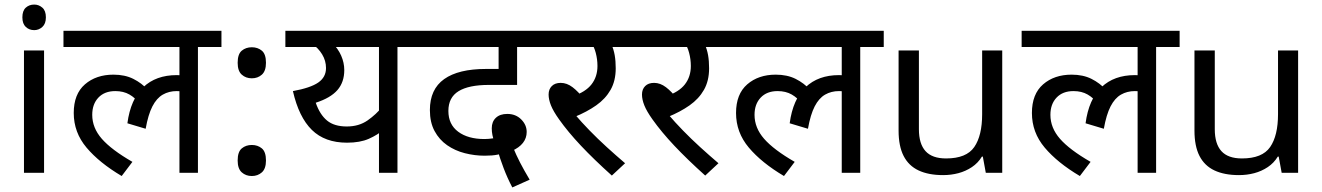

<svg xmlns="http://www.w3.org/2000/svg" viewBox="-20 -757 5791 841"><path d="M173 -536V0H85V-536ZM130 -737Q150 -737 165.5 -723.5Q181 -710 181 -681Q181 -653 165.5 -639Q150 -625 130 -625Q108 -625 93 -639Q78 -653 78 -681Q78 -710 93 -723.5Q108 -737 130 -737Z M258 -551V-622H950V-551H847V0H766V-379L810 -347Q794 -354 780 -356Q766 -358 754 -358Q720 -358 693 -342.5Q666 -327 647.5 -291Q629 -255 618 -193L538 -217Q552 -322 607.5 -375Q663 -428 754 -428Q774 -428 791 -425Q808 -422 820 -418L823 -396L766 -415V-551ZM590 -304Q573 -328 547 -343Q521 -358 485 -358Q438 -358 411 -329.5Q384 -301 384 -254Q384 -197 426 -149Q468 -101 560 -48L513 14Q415 -44 359 -110.5Q303 -177 303 -262Q303 -345 352 -387.5Q401 -430 477 -430Q527 -430 564 -411.5Q601 -393 628 -363Z M1083 -414Q1057 -414 1039 -430Q1021 -446 1021 -482Q1021 -520 1039 -535Q1057 -550 1083 -550Q1109 -550 1127 -535Q1145 -520 1145 -482Q1145 -446 1127 -430Q1109 -414 1083 -414ZM1083 14Q1057 14 1039 -2Q1021 -18 1021 -54Q1021 -92 1039 -107Q1057 -122 1083 -122Q1109 -122 1127 -107Q1145 -92 1145 -54Q1145 -18 1127 -2Q1109 14 1083 14Z M1824 -622V-551H1721V0H1640V-216L1663 -191Q1634 -166 1595.5 -149Q1557 -132 1500 -132Q1403 -132 1346 -188Q1289 -244 1263 -358Q1340 -372 1374 -395.5Q1408 -419 1408 -459Q1408 -491 1391 -519Q1374 -547 1346 -566L1389 -551H1230V-622ZM1405 -551 1433 -572Q1461 -544 1474.5 -513Q1488 -482 1488 -450Q1488 -397 1458 -362.5Q1428 -328 1363 -307Q1381 -255 1412.5 -229Q1444 -203 1499 -203Q1552 -203 1590 -229.5Q1628 -256 1655 -290L1640 -239V-551Z M2224 64Q2202 22 2186 -20.5Q2170 -63 2160 -97L2147 -133Q2140 -150 2137 -165Q2134 -180 2134 -195Q2134 -224 2152 -241Q2170 -258 2202 -258Q2239 -258 2263 -234Q2287 -210 2287 -179Q2287 -152 2270.5 -131Q2254 -110 2222 -96L2205 -92Q2181 -84 2159 -79.5Q2137 -75 2103 -75Q2059 -75 2016 -86Q1973 -97 1938.5 -121Q1904 -145 1883.5 -183Q1863 -221 1863 -275Q1863 -366 1925.5 -410.5Q1988 -455 2109 -455H2180L2164 -420V-551H1810V-622H2351V-551H2245V-385H2121Q2033 -385 1988.5 -357.5Q1944 -330 1944 -271Q1944 -212 1987 -180Q2030 -148 2102 -148Q2119 -148 2139.5 -151Q2160 -154 2182 -164L2227 -112Q2241 -78 2258 -45Q2275 -12 2300 30Z M2625 -551 2657 -566Q2668 -541 2672.5 -515.5Q2677 -490 2677 -458Q2677 -403 2654.5 -363.5Q2632 -324 2591.5 -295.5Q2551 -267 2497 -245L2499 -255Q2527 -222 2562.5 -185.5Q2598 -149 2637.5 -113Q2677 -77 2718 -42L2660 12Q2581 -59 2524.5 -119Q2468 -179 2429 -234Q2404 -269 2393.5 -295Q2383 -321 2383 -343Q2383 -366 2397 -380Q2411 -394 2436 -394Q2463 -394 2488 -375Q2513 -356 2538 -323L2488 -335Q2545 -354 2571 -387.5Q2597 -421 2597 -468Q2597 -497 2589.5 -525.5Q2582 -554 2571 -565L2616 -551H2341V-622H2765V-551Z M3034 -551 3066 -566Q3077 -541 3081.5 -515.5Q3086 -490 3086 -458Q3086 -403 3063.5 -363.5Q3041 -324 3000.5 -295.5Q2960 -267 2906 -245L2908 -255Q2936 -222 2971.5 -185.5Q3007 -149 3046.5 -113Q3086 -77 3127 -42L3069 12Q2990 -59 2933.5 -119Q2877 -179 2838 -234Q2813 -269 2802.5 -295Q2792 -321 2792 -343Q2792 -366 2806 -380Q2820 -394 2845 -394Q2872 -394 2897 -375Q2922 -356 2947 -323L2897 -335Q2954 -354 2980 -387.5Q3006 -421 3006 -468Q3006 -497 2998.5 -525.5Q2991 -554 2980 -565L3025 -551H2750V-622H3174V-551Z M3159 -551V-622H3851V-551H3748V0H3667V-379L3711 -347Q3695 -354 3681 -356Q3667 -358 3655 -358Q3621 -358 3594 -342.5Q3567 -327 3548.5 -291Q3530 -255 3519 -193L3439 -217Q3453 -322 3508.5 -375Q3564 -428 3655 -428Q3675 -428 3692 -425Q3709 -422 3721 -418L3724 -396L3667 -415V-551ZM3491 -304Q3474 -328 3448 -343Q3422 -358 3386 -358Q3339 -358 3312 -329.5Q3285 -301 3285 -254Q3285 -197 3327 -149Q3369 -101 3461 -48L3414 14Q3316 -44 3260 -110.5Q3204 -177 3204 -262Q3204 -345 3253 -387.5Q3302 -430 3378 -430Q3428 -430 3465 -411.5Q3502 -393 3529 -363Z M4370 -536V0H4298L4285 -71H4281Q4264 -43 4237 -25Q4210 -7 4178 1.5Q4146 10 4111 10Q4047 10 4003.5 -10.5Q3960 -31 3938 -74Q3916 -117 3916 -185V-536H4005V-191Q4005 -127 4034 -95Q4063 -63 4124 -63Q4213 -63 4247.5 -113Q4282 -163 4282 -257V-536Z M4455 -551V-622H5147V-551H5044V0H4963V-379L5007 -347Q4991 -354 4977 -356Q4963 -358 4951 -358Q4917 -358 4890 -342.5Q4863 -327 4844.5 -291Q4826 -255 4815 -193L4735 -217Q4749 -322 4804.5 -375Q4860 -428 4951 -428Q4971 -428 4988 -425Q5005 -422 5017 -418L5020 -396L4963 -415V-551ZM4787 -304Q4770 -328 4744 -343Q4718 -358 4682 -358Q4635 -358 4608 -329.5Q4581 -301 4581 -254Q4581 -197 4623 -149Q4665 -101 4757 -48L4710 14Q4612 -44 4556 -110.5Q4500 -177 4500 -262Q4500 -345 4549 -387.5Q4598 -430 4674 -430Q4724 -430 4761 -411.5Q4798 -393 4825 -363Z M5666 -536V0H5594L5581 -71H5577Q5560 -43 5533 -25Q5506 -7 5474 1.5Q5442 10 5407 10Q5343 10 5299.5 -10.5Q5256 -31 5234 -74Q5212 -117 5212 -185V-536H5301V-191Q5301 -127 5330 -95Q5359 -63 5420 -63Q5509 -63 5543.5 -113Q5578 -163 5578 -257V-536Z"/></svg>

Font: hexlhindi05
Style: Book
Weight: 400
Designer: Jelle Bosma - Monotype Design Team
Foundry: Monotype Imaging Inc.
Version: Version 2.003